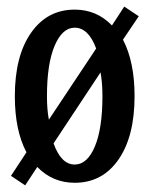

<svg xmlns="http://www.w3.org/2000/svg" viewBox="-20 -535 452 581"><path d="M92.8 -29.8 56.2 25.9 13.2 -2.9 60.1 -74.2Q24.9 -140.1 24.9 -244.1Q24.9 -365.7 74 -435.8Q123 -505.9 206.1 -505.9Q272.5 -505.9 318.8 -458L356 -515.1L399.9 -485.8L352.1 -415Q387.2 -347.7 387.2 -244.1Q387.2 -122.1 338.4 -52Q289.6 18.1 206.1 18.1Q139.2 18.1 92.8 -29.8ZM127.9 -172.9 271 -388.2Q247.6 -451.2 206.1 -451.2Q168.5 -451.2 145.3 -396.5Q122.1 -341.8 122.1 -244.1Q122.1 -203.1 127.9 -172.9ZM206.1 -37.1Q244.1 -37.1 267.1 -91.8Q290 -146.5 290 -244.1Q290 -284.2 284.2 -315.9L142.1 -101.1Q165 -37.1 206.1 -37.1Z"/></svg>

Font: Margherita Semibold
Style: Regular
Weight: 600
Designer: James Puckett
Foundry: Dunwich Type Founders
Version: Version 1.008;hotconv 1.0.109;makeotfexe 2.5.65596